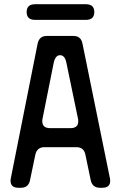

<svg xmlns="http://www.w3.org/2000/svg" viewBox="-20 -879 571 908"><path d="M30 -24Q30 9 67 9H79Q115 9 122 -27L147 -147Q155 -183 190 -183H341Q377 -183 384 -147L409 -27Q417 9 452 9H464Q501 9 501 -23Q501 -32 500 -35L370 -673Q363 -709 327 -709H201Q166 -709 158 -673L31 -35Q30 -32 30 -24ZM180 -306Q180 -314 181 -317L234 -582Q242 -618 264 -618Q287 -618 294 -582L349 -317Q350 -314 350 -305Q350 -273 313 -273H217Q180 -273 180 -306ZM106 -822Q106 -785 146 -785H386Q426 -785 426 -822Q426 -859 386 -859H146Q106 -859 106 -822Z"/></svg>

Font: WDXL Lubrifont TC
Style: Regular
Weight: 400
Designer: [WDXL Lubrifont] Copyright 2020-2022 (c) NightFurySL2001, Skr-ZERO; [ZCOOL QingKe HuangYou] Copyright 2018-2022 (c) The 
Version: Version 2.001;hotconv 1.1.1;makeotfexe 2.6.0